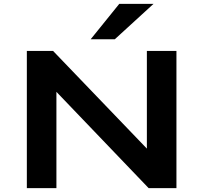

<svg xmlns="http://www.w3.org/2000/svg" viewBox="-20 -967 1045 987"><path d="M118 0V-705H253L738 -200H735V-705H887V0H744L267 -498H270V0ZM446 -765 593 -947H769L570 -765Z"/></svg>

Font: Nunito Sans 7pt Expanded
Style: Bold
Weight: 700
Width: 7
Designer: Vernon Adams
Foundry: Vernon Adams
Version: Version 3.101;gftools[0.9.27]